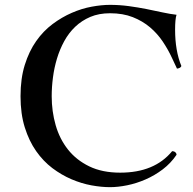

<svg xmlns="http://www.w3.org/2000/svg" viewBox="-20 -754 798 794"><path d="M435.1 -733.9Q473.6 -733.9 512 -728.8Q550.3 -723.6 585.7 -716.6Q621.1 -709.5 652.8 -702.6Q684.6 -695.8 710 -692.9Q704.1 -675.3 704.1 -630.9Q704.1 -544.4 730 -481Q727.1 -472.2 711.9 -470.2L690.9 -515.1Q675.3 -548.8 653.3 -581.8Q631.3 -614.7 600.6 -640.9Q569.8 -667 529.1 -683.1Q488.3 -699.2 435.1 -699.2Q389.2 -699.2 353.5 -684.1Q317.9 -668.9 291 -643.3Q264.2 -617.7 245.6 -583.7Q227.1 -549.8 215.6 -511.7Q204.1 -473.6 199 -433.6Q193.8 -393.6 193.8 -356Q193.8 -293.5 210.2 -236.3Q226.6 -179.2 261.2 -135.5Q295.9 -91.8 349.4 -65.9Q402.8 -40 477.1 -40Q619.1 -40 691.9 -128.9Q699.7 -128.9 704.8 -124.5Q710 -120.1 710 -113.8Q686.5 -79.1 653.1 -53.7Q619.6 -28.3 582 -12Q544.4 4.4 506.1 12.2Q467.8 20 435.1 20Q399.4 20 358.2 12.5Q316.9 4.9 275.6 -12.7Q234.4 -30.3 196.5 -58.8Q158.7 -87.4 129.4 -129.2Q100.1 -170.9 82.5 -227.1Q64.9 -283.2 64.9 -356Q64.9 -429.2 82.5 -485.6Q100.1 -542 129.6 -584Q159.2 -626 197.5 -654.5Q235.8 -683.1 276.9 -700.9Q317.9 -718.8 358.9 -726.3Q399.9 -733.9 435.1 -733.9Z"/></svg>

Font: Jacques Francois
Style: Regular
Weight: 400
Designer: Manvel Shmavonyan, Alexei Vanyashin
Foundry: Cyreal (www.cyreal.org)
Version: Version 1.003